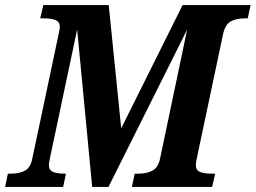

<svg xmlns="http://www.w3.org/2000/svg" viewBox="-41 -734 1004 754"><path d="M-10 -52H2Q36 -52 57.5 -64Q79 -76 86 -112L188 -594Q194 -623 194 -628Q194 -648 177.5 -655Q161 -662 129 -662H117L129 -714H386L435 -230L676 -714H943L932 -662H921Q886 -662 864.5 -649.5Q843 -637 835 -600L732 -113Q728 -93 728 -86Q728 -66 744 -59Q760 -52 792 -52H804L792 0H477L488 -52H502Q536 -52 558.5 -64.5Q581 -77 588 -113L694 -618L385 0H321L262 -618L156 -117Q151 -94 151 -86Q151 -66 167 -59Q183 -52 214 -52H218L207 0H-21Z"/></svg>

Font: Noto Serif Narrow
Style: Bold Italic
Weight: 700
Width: 4
Italic angle: -12°
Designer: Monotype Design Team
Foundry: Monotype Imaging Inc.
Version: Version 1.001